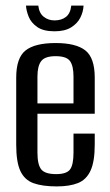

<svg xmlns="http://www.w3.org/2000/svg" viewBox="-20 -658 392 687"><path d="M183 9Q132 9 100 -2.5Q68 -14 53 -46Q38 -78 38 -140V-380Q38 -451 71.5 -477.5Q105 -504 179 -504Q252 -504 285.5 -477.5Q319 -451 319 -380V-251H114V-112Q114 -69 127.5 -52Q141 -35 181 -35Q218 -35 230.5 -51.5Q243 -68 243 -112V-180H319V-141Q319 -80 304 -47.5Q289 -15 259 -3Q229 9 183 9ZM114 -288H243V-384Q243 -422 230.5 -439.5Q218 -457 179 -457Q141 -457 127.5 -439.5Q114 -422 114 -384ZM175 -546Q135 -546 113 -561.5Q91 -577 82.5 -598.5Q74 -620 73 -638H117Q120 -611 136.5 -598Q153 -585 175 -585Q200 -585 216 -597.5Q232 -610 235 -638H279Q278 -616 267.5 -595Q257 -574 234.5 -560Q212 -546 175 -546Z"/></svg>

Font: Alumni Sans Thin Medium
Style: Regular
Weight: 500
Version: Version 1.018